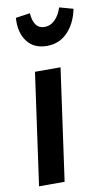

<svg xmlns="http://www.w3.org/2000/svg" viewBox="-91 -850 502 895"><g transform="rotate(-10 160.5 -402.5)"><path d="M214 -529 140 0H19L93 -529ZM49 -792 117 -802Q122 -727 174 -727Q201 -727 222.5 -747.5Q244 -768 256 -805L321 -787Q307 -719 267.5 -678.5Q228 -638 170 -638Q108 -638 76 -680.5Q44 -723 49 -792Z"/></g></svg>

Font: Fira Sans Extra Condensed Medium
Style: Italic
Weight: 500
Width: 3
Italic angle: -8°
Designer: Carrois Corporate & Edenspiekermann AG
Foundry: Carrois Corporate GbR & Edenspiekermann AG
Version: Version 4.203